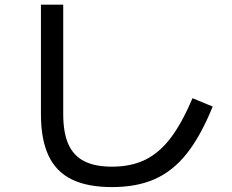

<svg xmlns="http://www.w3.org/2000/svg" viewBox="-20 -758 978 808"><path d="M152.3 -277.3V-738.3H246.1V-277.3Q246.1 -199.7 267.6 -151.4Q289.1 -103 334.2 -79.8Q379.4 -56.6 451.2 -56.6Q530.8 -56.6 590.1 -85.2Q649.4 -113.8 697.5 -176.5Q745.6 -239.3 790 -344.7L875 -309.6Q824.7 -185.5 766.1 -111.8Q707.5 -38.1 631.6 -4.4Q555.7 29.3 451.2 29.3Q347.7 29.3 281.7 -3.2Q215.8 -35.6 184.1 -103.3Q152.3 -170.9 152.3 -277.3Z"/></svg>

Font: Pretendard JP Medium
Style: Regular
Weight: 500
Designer: Base glyphs from Inter by Rasmus Andersson; Hangeul glyphs from Noto Sans CJK(Source Han Sans) by Jang Soo-young and Kan
Foundry: Kil Hyung-jin
Version: Version 1.309